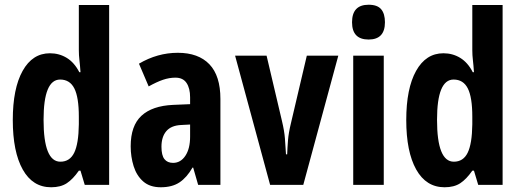

<svg xmlns="http://www.w3.org/2000/svg" viewBox="-20 -781 2203 811"><path d="M196 10Q118 10 76 -65Q34 -140 34 -274Q34 -407 75.5 -481.5Q117 -556 191 -556Q230 -556 262 -536.5Q294 -517 315 -476H320Q318 -506 315.5 -527Q313 -548 313 -569V-760H441V0H338L320 -60H313Q288 -24 262 -7Q236 10 196 10ZM235 -98Q275 -98 293.5 -136Q312 -174 313 -256V-288Q313 -370 294 -407.5Q275 -445 234 -445Q164 -445 164 -275Q164 -98 235 -98Z M731 -558Q818 -558 864.5 -509.5Q911 -461 911 -363V0H817L796 -73H793Q769 -31 738 -10.5Q707 10 659 10Q613 10 585 -14.5Q557 -39 544.5 -79Q532 -119 532 -163Q532 -250 577.5 -292Q623 -334 711 -338L783 -341V-370Q783 -408 768 -430.5Q753 -453 721 -453Q695 -453 668.5 -444Q642 -435 608 -416L567 -512Q645 -558 731 -558ZM745 -253Q703 -251 682.5 -227Q662 -203 662 -161Q662 -125 674.5 -109Q687 -93 711 -93Q743 -93 763 -123Q783 -153 783 -204V-255Z M1121 0 973 -546H1106L1171 -270Q1181 -228 1183.5 -196.5Q1186 -165 1188 -129H1193Q1194 -157 1196.5 -188.5Q1199 -220 1209 -261L1276 -546H1409L1261 0Z M1537 -761Q1574 -761 1590 -742Q1606 -723 1606 -687Q1606 -614 1537 -614Q1467 -614 1467 -687Q1467 -761 1537 -761ZM1601 -546V0H1472V-546Z M1858 10Q1780 10 1738 -65Q1696 -140 1696 -274Q1696 -407 1737.5 -481.5Q1779 -556 1853 -556Q1892 -556 1924 -536.5Q1956 -517 1977 -476H1982Q1980 -506 1977.5 -527Q1975 -548 1975 -569V-760H2103V0H2000L1982 -60H1975Q1950 -24 1924 -7Q1898 10 1858 10ZM1897 -98Q1937 -98 1955.5 -136Q1974 -174 1975 -256V-288Q1975 -370 1956 -407.5Q1937 -445 1896 -445Q1826 -445 1826 -275Q1826 -98 1897 -98Z"/></svg>

Font: Noto Sans Gujarati UI ExtraCondensed
Style: Bold
Weight: 700
Width: 2
Designer: Jelle Bosma - Monotype Design Team, Universal Thirst
Foundry: Monotype Imaging Inc.
Version: Version 2.106; ttfautohint (v1.8.4.7-5d5b)